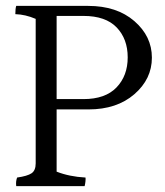

<svg xmlns="http://www.w3.org/2000/svg" viewBox="-20 -680 559 651"><path d="M172 -344H263Q337 -344 375 -383.5Q413 -423 413 -485.5Q413 -548 375.5 -587Q338 -626 263 -626H172ZM279 -660Q376 -660 435.5 -608.5Q495 -557 495 -484.5Q495 -412 435.5 -360.5Q376 -309 280 -309H172V-98Q215 -81 270 -78Q271 -66 267 -49H35Q33 -65 38 -78Q73 -83 87 -92.5Q101 -102 101 -126V-616Q66 -631 32 -632Q32 -651 35 -660Z"/></svg>

Font: Halant
Style: Regular
Weight: 400
Designer: Hitesh Malaviya (Devanagari), Satya Rajpurohit (Latin)
Foundry: Indian Type Foundry
Version: Version 1.101;PS 1.0;hotconv 1.0.78;makeotf.lib2.5.61930; tt